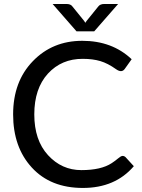

<svg xmlns="http://www.w3.org/2000/svg" viewBox="-20 -929 707 957"><path d="M647 -100.6Q554.2 7.8 393.1 7.8Q231.9 7.8 138.7 -93.8Q45.4 -195.3 45.4 -358.9Q45.4 -522.5 143.6 -624Q241.7 -725.6 390.1 -725.6Q539.1 -725.6 636.2 -633.8L602.1 -585.9Q586.9 -564 558.6 -584Q517.6 -613.3 480 -624.5Q442.4 -635.7 392.6 -635.7Q287.1 -636.2 218.8 -562Q150.9 -487.3 150.9 -358.9Q150.9 -230.5 219.2 -155.8Q287.6 -81.1 385.7 -81.1Q483.9 -81.1 536.6 -115.7Q555.2 -127.9 568.8 -139.6Q582.5 -151.4 590.8 -151.9Q599.1 -151.9 606 -145.5ZM311 -909.2Q332.5 -909.2 340.8 -897L399.4 -824.7Q402.3 -819.3 405.3 -815.4L411.6 -824.7L469.7 -896.5Q479 -909.2 500 -909.2H568.8L449.7 -772.9H361.3L242.2 -909.2Z"/></svg>

Font: Lato-Medium
Style: Regular
Weight: 500
Designer: Lukasz Dziedzic
Foundry: tyPoland Lukasz Dziedzic
Version: Version 2.006; 2014-01-15